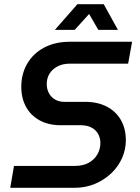

<svg xmlns="http://www.w3.org/2000/svg" viewBox="-20 -900 669 920"><path d="M29 0 47 -105H338Q378 -105 405 -120Q432 -135 446.5 -160Q461 -185 461 -215Q461 -239 450 -258.5Q439 -278 418 -289Q397 -300 366 -300H271Q213 -300 170.5 -323Q128 -346 105 -387.5Q82 -429 82 -484Q82 -546 110.5 -595Q139 -644 191.5 -672Q244 -700 316 -700H613L594 -595H315Q280 -595 255 -581.5Q230 -568 217 -546.5Q204 -525 204 -498Q204 -472 215 -452.5Q226 -433 245 -422.5Q264 -412 288 -412H388Q448 -412 492 -389Q536 -366 559.5 -324.5Q583 -283 583 -228Q583 -184 565 -143Q547 -102 513.5 -70Q480 -38 435 -19Q390 0 336 0ZM243 -757 351 -880H477L545 -757H451L407 -833L338 -757Z"/></svg>

Font: MuseoModerno Thin Medium
Style: Italic
Weight: 500
Italic angle: -9°
Version: Version 1.003